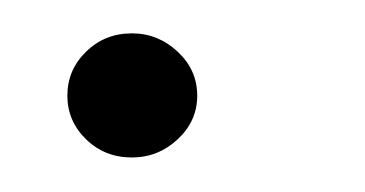

<svg xmlns="http://www.w3.org/2000/svg" viewBox="-20 -332 217 114"><path d="M58.3 -238.5Q42.2 -238.5 31.1 -249.3Q20 -260.1 20 -275.2Q20 -290.5 31.1 -301.3Q42.2 -312.2 58.3 -312.2Q73.9 -312.2 85.5 -301.3Q97.1 -290.5 97.1 -275.2Q97.1 -260.1 85.5 -249.3Q73.9 -238.5 58.3 -238.5Z"/></svg>

Font: Alumni Sans SC Thin
Style: Italic
Weight: 100
Italic angle: -8°
Designer: Robert E. Leuschke
Foundry: Robert E. Leuschke
Version: Version 1.016